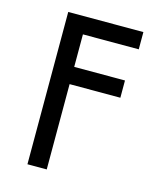

<svg xmlns="http://www.w3.org/2000/svg" viewBox="-98 -693 614 761"><g transform="rotate(15 208.5 -312.5)"><path d="M87.5 0H166.7V-350H375V-420.8H166.7V-554.2H395.8V-625H87.5Z"/></g></svg>

Font: Afacad
Style: Regular
Weight: 400
Designer: Kristian Moeller
Foundry: Dicotype
Version: Version 1.000